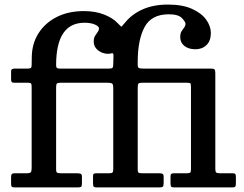

<svg xmlns="http://www.w3.org/2000/svg" viewBox="-20 -820 1066 840"><path d="M28.5 -15.5V-44.5Q28.5 -55 31.8 -58.5Q35 -62 45 -62H96.5Q111.5 -62 115 -66.8Q118.5 -71.5 118.5 -85.5V-439.5Q118.5 -451 116 -454.5Q113.5 -458 102.5 -458H43Q34 -458 31.2 -461.2Q28.5 -464.5 28.5 -473.5V-507Q28.5 -515.5 33.2 -517.8Q38 -520 45.5 -520H101.5Q112 -520 115.2 -523Q118.5 -526 118.5 -536L119 -569Q119.5 -629 148.5 -674.5Q177.5 -720 228.5 -745.8Q279.5 -771.5 347 -771.5Q397 -771.5 435.2 -756.5Q473.5 -741.5 495 -718.5Q510 -702.5 511.8 -703.5Q513.5 -704.5 527.5 -721.5Q557 -758 604.2 -779Q651.5 -800 715 -800Q778.5 -800 820 -781.2Q861.5 -762.5 882 -734Q902.5 -705.5 902.5 -675.5Q902.5 -641.5 883.5 -623Q864.5 -604.5 835 -604.5Q805 -604.5 786.8 -619Q768.5 -633.5 768.5 -657.5Q768.5 -673.5 774.2 -683Q780 -692.5 785.8 -699.8Q791.5 -707 791.5 -716Q791.5 -724.5 775.8 -741Q760 -757.5 718.5 -757.5Q642.5 -757.5 612.5 -701.5Q582.5 -645.5 582.5 -550V-536Q582.5 -524.5 588.5 -522.2Q594.5 -520 605 -520H901.5Q914 -520 918 -516.8Q922 -513.5 922 -500.5V-82Q922 -69.5 925.5 -65.8Q929 -62 942 -62H997Q1006 -62 1009 -59Q1012 -56 1012 -46.5V-19Q1012 -7.5 1009.5 -3.8Q1007 0 996 0H743Q731.5 0 728.8 -3.8Q726 -7.5 726 -19.5V-47.5Q726 -56.5 729.2 -59.2Q732.5 -62 742 -62H798Q809.5 -62 812.5 -65.5Q815.5 -69 815.5 -80V-439Q815.5 -453 812.8 -455.5Q810 -458 796 -458H601.5Q589 -458 585.8 -454.2Q582.5 -450.5 582.5 -437.5V-79Q582.5 -66.5 586.8 -64.2Q591 -62 604 -62H676.5Q686.5 -62 691.2 -59.5Q696 -57 696 -46V-20.5Q696 -7 692.5 -3.5Q689 0 676.5 0H404Q393 0 390 -3.5Q387 -7 387 -18.5V-48.5Q387 -57 390 -59.5Q393 -62 402.5 -62H458Q468.5 -62 472 -65.2Q475.5 -68.5 475.5 -79.5V-433.5Q475.5 -450.5 470.8 -454.2Q466 -458 449.5 -458H244.5Q232.5 -458 229 -454.5Q225.5 -451 225.5 -438.5V-79.5Q225.5 -67 229.8 -64.5Q234 -62 246.5 -62H316Q327 -62 332.8 -59.8Q338.5 -57.5 338.5 -46V-17.5Q338.5 -6 334.8 -3Q331 0 320.5 0H46.5Q35.5 0 32 -2.8Q28.5 -5.5 28.5 -15.5ZM241 -520H458Q470 -520 472.8 -524Q475.5 -528 475.5 -540L476.5 -575Q477 -589.5 469 -587Q461 -584.5 450.5 -584.5Q425.5 -586 407.8 -600.8Q390 -615.5 390 -637.5Q390 -653.5 395.8 -663Q401.5 -672.5 407.2 -679.8Q413 -687 413 -696Q413 -704.5 395.5 -712.5Q378 -720.5 349.5 -720.5Q225.5 -720.5 225.5 -535Q225.5 -525.5 229 -522.8Q232.5 -520 241 -520Z"/></svg>

Font: Besley* Medium
Style: Regular
Weight: 500
Designer: Owen Earl
Foundry: indestructible type*
Version: Version 3.000; ttfautohint (v1.8.3)